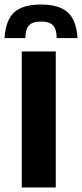

<svg xmlns="http://www.w3.org/2000/svg" viewBox="-56 -827 362 847"><path d="M40 0V-600H190V0ZM-36 -659H56Q56 -698 72 -715Q88 -732 125 -732Q162 -732 178 -715Q194 -698 194 -659H286Q281 -738 243 -772.5Q205 -807 125 -807Q44 -807 6.5 -772.5Q-31 -738 -36 -659Z"/></svg>

Font: Big Shoulders Text Black
Style: Regular
Weight: 900
Designer: Patric King
Foundry: XO Type Co
Version: Version 1.000; ttfautohint (v1.8.2)